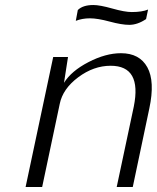

<svg xmlns="http://www.w3.org/2000/svg" viewBox="-20 -745 625 765"><path d="M445 0 513 -320Q546 -483 421 -483Q353 -483 291.5 -437Q230 -391 218 -331L148 0H82L192 -518H251L235 -415Q264 -462 332.5 -497.5Q401 -533 462 -533Q536 -533 567 -477Q598 -421 575 -313L509 0ZM282 -662 290 -705Q310 -725 352 -725Q378 -725 427.5 -711Q477 -697 505 -697Q546 -697 570 -707L562 -669Q528 -646 495 -646Q465 -646 417 -659Q369 -672 338 -672Q308 -672 282 -662Z"/></svg>

Font: Afta sans
Style: Italic
Weight: 400
Italic angle: -12°
Designer: par.qink
Foundry: Oriol Esparraguera Font
Version: Version 1.000